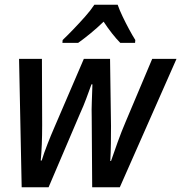

<svg xmlns="http://www.w3.org/2000/svg" viewBox="-20 -786 761 806"><path d="M71 0 60 -539H156L157 -261Q157 -218 155.5 -180.5Q154 -143 151 -112H155Q164 -142 179.5 -181.5Q195 -221 206 -246L332 -539H442L446 -257Q446 -224 445.5 -184.5Q445 -145 443 -110H446Q458 -145 474 -189.5Q490 -234 508 -276L619 -539H721L483 0H367L365 -294Q364 -326 365.5 -361Q367 -396 368 -432H364Q353 -402 342 -372Q331 -342 315 -307L184 0ZM243 -618Q263 -637 288 -663Q313 -689 337 -716Q361 -743 376 -766H474Q482 -743 495 -716Q508 -689 522 -663Q536 -637 548 -618L547 -606H485Q469 -622 450.5 -645.5Q432 -669 415 -695Q387 -668 359.5 -645.5Q332 -623 308 -606H242Z"/></svg>

Font: Noto Sans SemiCondensed Medium
Style: Italic
Weight: 500
Width: 4
Italic angle: -12°
Designer: Monotype Design Team
Foundry: Monotype Imaging Inc.
Version: Version 2.013; ttfautohint (v1.8.4.7-5d5b)